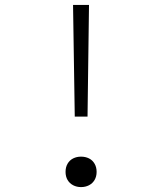

<svg xmlns="http://www.w3.org/2000/svg" viewBox="-20 -750 660 782"><path d="M284.5 -275 277.5 -730H342.5L336.5 -275ZM247 -50Q247 -69 255.2 -83.2Q263.5 -97.5 278 -104.8Q292.5 -112 310 -112Q328 -112 342.5 -104.8Q357 -97.5 365.2 -83.2Q373.5 -69 373.5 -50Q373.5 -31 365.2 -17Q357 -3 342.5 4.5Q328 12 310 12Q292.5 12 278 4.5Q263.5 -3 255.2 -17Q247 -31 247 -50Z"/></svg>

Font: Monaspace Argon Var
Style: Regular
Weight: 400
Designer: Riley Cran and the Lettermatic Team
Version: Version 1.000 (Monaspace Argon Var)